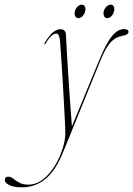

<svg xmlns="http://www.w3.org/2000/svg" viewBox="-154 -556 569 821"><path d="M269 -296Q300 -371 324.5 -401.2Q349 -431.5 376 -431.5Q395.5 -431.5 395.5 -420Q395.5 -407 370 -403Q340.5 -398 319.2 -375.2Q298 -352.5 275.5 -297.5L116 94.5Q83 175 39.5 210Q-4 245 -60 245Q-96 245 -114.8 235.2Q-133.5 225.5 -133.5 214.5Q-133.5 199.5 -118.5 199.5Q-108 199.5 -97.2 208Q-86.5 216.5 -71.5 225Q-56.5 233.5 -33.5 233.5Q1.5 233.5 30.8 210.2Q60 187 81.2 151.5Q102.5 116 114 78.8Q125.5 41.5 125.5 13.5Q125.5 1.5 124 -29Q122.5 -59.5 120.2 -100.8Q118 -142 115.5 -186.8Q113 -231.5 110.2 -272.2Q107.5 -313 105.5 -342.5Q103.5 -372 102.5 -382Q99.5 -412.5 87.5 -412.5Q77.5 -412.5 66.8 -403.5Q56 -394.5 42 -371.5Q39 -366.5 37 -367Q33.5 -368 37 -373Q59 -408.5 75 -419.8Q91 -431 104.5 -431Q127.5 -431 128 -406.5Q128.5 -392.5 131 -349Q133.5 -305.5 137.2 -246.8Q141 -188 145.2 -126.8Q149.5 -65.5 153.5 -15.5ZM181 -478.5Q171.5 -478.5 167.5 -487.2Q163.5 -496 166 -507.5Q169 -519 177.5 -527.5Q186 -536 195.5 -536Q205.5 -536 209.2 -527.5Q213 -519 210 -507.5Q207.5 -496 199.2 -487.2Q191 -478.5 181 -478.5ZM304.5 -478.5Q295 -478.5 291 -487.2Q287 -496 289.5 -507.5Q292.5 -519 301 -527.5Q309.5 -536 319 -536Q329 -536 332.8 -527.5Q336.5 -519 333.5 -507.5Q331 -496 322.8 -487.2Q314.5 -478.5 304.5 -478.5Z"/></svg>

Font: Fraunces 144pt S000 Thin
Style: Italic
Weight: 100
Italic angle: -16°
Version: Version 1.000; ttfautohint (v1.8.3)